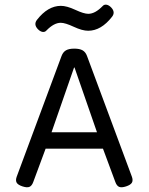

<svg xmlns="http://www.w3.org/2000/svg" viewBox="-20 -799 640 824"><path d="M138.7 -713.9Q123.5 -694.3 142.1 -674.3Q152.3 -663.6 162.6 -662.1Q172.9 -660.6 179.2 -668Q211.4 -701.2 240.7 -701.2Q259.8 -701.2 296.4 -684.1Q333 -667 358.4 -667Q414.1 -667 460.9 -727.1Q476.1 -746.6 457.5 -766.6Q447.3 -777.3 437 -778.8Q426.8 -780.3 420.4 -772.9Q388.2 -739.7 358.9 -739.7Q339.8 -739.7 303.2 -756.8Q266.6 -773.9 241.2 -773.9Q185.5 -773.9 138.7 -713.9ZM244.1 -558.6 51.8 -41Q45.9 -24.9 51.5 -15.1Q57.1 -5.4 76.7 1Q96.2 7.3 106.4 2.9Q116.7 -1.5 122.6 -17.6L193.4 -208.5L198.2 -222.7L297.9 -509.3H299.8L399.4 -222.2L404.3 -208.5L475.1 -17.6Q481 -1.5 491.2 2.9Q501.5 7.3 521 1Q540.5 -5.4 546.1 -15.1Q551.8 -24.9 545.9 -41L353.5 -558.6Q347.2 -575.7 334.5 -583Q321.8 -590.3 298.8 -590.3Q275.9 -590.3 263.2 -583Q250.5 -575.7 244.1 -558.6ZM163.6 -231.4V-161.1H436V-231.4Z"/></svg>

Font: Courier Prime Code
Style: Regular
Weight: 400
Designer: Alan Dague-Greene
Foundry: Quote-Unquote Apps
Version: Version 3.18